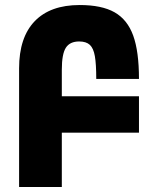

<svg xmlns="http://www.w3.org/2000/svg" viewBox="-20 -744 621 764"><path d="M226 -361H533V-216H226V0H56V-472Q56 -595 118 -659.5Q180 -724 297 -724Q385 -724 436 -695Q487 -666 510 -602.5Q533 -539 533 -430H363Q363 -489 357.5 -520.5Q352 -552 337.5 -565.5Q323 -579 295 -579Q258 -579 242 -554Q226 -529 226 -467Z"/></svg>

Font: Noto Sans Armenian Black Cond
Style: Regular
Weight: 900
Width: 3
Designer: Monotype Design team
Foundry: Monotype Imaging Inc.
Version: Version 1.000